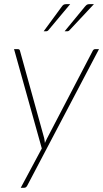

<svg xmlns="http://www.w3.org/2000/svg" viewBox="-20 -731 500 930"><path d="M48 0ZM112 168Q106.5 178.5 97.5 178.5H80.5L182.5 -12L48 -493H66.5Q75.5 -493 77 -484L194 -62Q195 -56 196 -50.2Q197 -44.5 197.5 -38.5Q200 -44.5 202.8 -50.2Q205.5 -56 208.5 -62L429.5 -485.5Q433.5 -493 441 -493H459.5ZM320 -711 215 -585.5Q210.5 -579.5 203 -579.5H191.5L278.5 -698Q283.5 -705.5 288.2 -708.2Q293 -711 301.5 -711ZM435 -711 317.5 -585.5Q313 -579.5 305.5 -579.5H293L390.5 -698Q397 -705.5 401 -708.2Q405 -711 414.5 -711Z"/></svg>

Font: Lato Thin
Style: Italic
Weight: 200
Italic angle: -7°
Designer: Lukasz Dziedzic
Foundry: tyPoland Lukasz Dziedzic
Version: Version 2.007; 2014-02-27